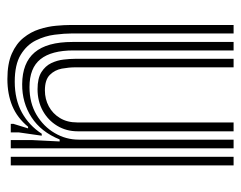

<svg xmlns="http://www.w3.org/2000/svg" viewBox="-86 -554 649 517"><g transform="rotate(90 238.5 -295.5)"><path d="M192.9 9.1Q151.4 9.1 124.4 -2.8Q97.4 -14.8 81.8 -34.3Q66.1 -53.7 58.8 -76.5Q51.4 -99.3 49.4 -121.5Q47.3 -143.7 47.3 -160.6V-600H70.1V-164.7Q70.1 -144.5 73.4 -118.3Q76.7 -92.1 88.9 -67.5Q101.1 -42.8 127.4 -26.8Q153.8 -10.7 200 -10.7Q247.9 -10.7 282.9 -29.9Q317.9 -49.2 340.1 -83.4H345.4L336.5 -21.5V0H313.6L313.4 -6.8L325.7 -46.6H321.3Q297.4 -17.5 265.5 -4.2Q233.5 9.1 192.9 9.1ZM402.3 0V-600H425.3V0ZM220.1 -72.1Q190.7 -72.1 174.1 -82.6Q157.6 -93.1 149.9 -109.1Q142.3 -125.2 140.4 -142.4Q138.4 -159.5 138.4 -172.8V-600H161.3V-174Q161.3 -156.6 164.8 -137.5Q168.4 -118.5 181.6 -105.2Q194.8 -91.9 223.4 -91.9Q246.8 -91.9 266.4 -102.4Q286 -112.9 297.8 -132.4Q309.7 -151.9 309.7 -178.8V-600H333.6V-180.9Q333.6 -149.5 318.7 -124.9Q303.7 -100.2 278.1 -86.1Q252.5 -72.1 220.1 -72.1ZM206.6 -30.7Q149.2 -31.1 121.1 -64.3Q93 -97.5 93 -166V-600H115.8V-168.8Q115.8 -109.5 139.4 -80Q162.9 -50.4 214.6 -50.4Q257.1 -50.4 288.9 -69.2Q320.7 -88.1 338.3 -118.3Q356 -148.6 356 -182.7V-600H379.4V0H357.2V-58L360.9 -131.6H355.5Q335.3 -81.6 295.9 -55.9Q256.4 -30.3 206.6 -30.7Z"/></g></svg>

Font: Big Shoulders Inline Text Thin
Style: Regular
Weight: 100
Designer: Patric King
Foundry: XO Type Co
Version: Version 2.002